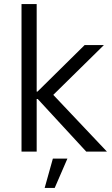

<svg xmlns="http://www.w3.org/2000/svg" viewBox="-20 -740 547 937"><path d="M85 0H159V-257H164L401 0H502L240 -277L487 -520H393L163 -293H159V-720H85ZM198 177H247L309 34H238Z"/></svg>

Font: Fixel Variable
Style: Regular
Weight: 100
Width: 3
Designer: AlfaBravo + MacPaw
Foundry: Kyrylo Tkachov, Marchela Mozhyna, Serhii Makarenko, Maria Weinstein, Zakhar Kryvoshyya
Version: Version 1.211